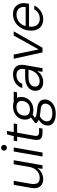

<svg xmlns="http://www.w3.org/2000/svg" viewBox="1162 -1926 996 3360"><g transform="rotate(-90 1660.0 -246.0)"><path d="M205 12Q144 12 106 -15Q68 -42 54 -89.5Q40 -137 52 -199L106 -504H176L124 -207Q111 -130 135 -89.5Q159 -49 228 -49Q272 -49 310.5 -69Q349 -89 377.5 -128.5Q406 -168 418 -226L466 -504H536L448 0H385L396 -91Q364 -42 313.5 -15Q263 12 205 12Z M601 0 689 -504H759L671 0ZM755 -623Q733 -623 718.5 -637.5Q704 -652 704 -674Q704 -697 718.5 -710.5Q733 -724 754 -724Q775 -724 790 -710.5Q805 -697 805 -674Q805 -652 790 -637.5Q775 -623 755 -623Z M1013 0Q964 0 934.5 -15.5Q905 -31 895.5 -63.5Q886 -96 895 -147L947 -444H867L878 -504H958L988 -621H1049L1028 -504H1179L1169 -444H1018L965 -147Q956 -97 972.5 -78.5Q989 -60 1037 -60H1100L1089 0Z M1347 232Q1284 232 1238 214.5Q1192 197 1166.5 164.5Q1141 132 1144 85Q1145 53 1157.5 24.5Q1170 -4 1196.5 -29.5Q1223 -55 1262 -77L1314 -52Q1266 -27 1242 4.5Q1218 36 1217 73Q1215 104 1231.5 126.5Q1248 149 1280 160.5Q1312 172 1357 172Q1431 172 1477.5 139Q1524 106 1526 52Q1528 19 1504 -5.5Q1480 -30 1408 -34Q1359 -38 1323.5 -44.5Q1288 -51 1262.5 -60Q1237 -69 1218.5 -81Q1200 -93 1186 -107L1190 -130L1295 -212L1353 -189L1247 -109L1258 -143Q1272 -133 1285 -125.5Q1298 -118 1314.5 -112Q1331 -106 1356 -102Q1381 -98 1418 -95Q1491 -90 1531 -69.5Q1571 -49 1586 -18.5Q1601 12 1599 47Q1597 98 1565.5 140Q1534 182 1478 207Q1422 232 1347 232ZM1414 -160Q1356 -160 1318 -180Q1280 -200 1262 -235Q1244 -270 1247 -313Q1249 -371 1279.5 -416.5Q1310 -462 1361 -489Q1412 -516 1477 -516Q1535 -516 1572.5 -496Q1610 -476 1628 -441.5Q1646 -407 1643 -363Q1641 -306 1611 -260Q1581 -214 1530 -187Q1479 -160 1414 -160ZM1425 -220Q1489 -220 1529.5 -257.5Q1570 -295 1573 -357Q1576 -406 1547.5 -431Q1519 -456 1466 -456Q1402 -456 1361 -419Q1320 -382 1317 -318Q1315 -270 1343 -245Q1371 -220 1425 -220ZM1546 -442 1532 -504H1736L1725 -448Z M1907 12Q1851 12 1816 -8Q1781 -28 1765 -60Q1749 -92 1751 -128Q1753 -184 1784.5 -223.5Q1816 -263 1870 -283.5Q1924 -304 1995 -304H2130Q2139 -355 2129.5 -388.5Q2120 -422 2094.5 -439Q2069 -456 2026 -456Q1974 -456 1932.5 -430Q1891 -404 1873 -354H1800Q1816 -407 1851.5 -443Q1887 -479 1935 -497.5Q1983 -516 2035 -516Q2102 -516 2142.5 -490.5Q2183 -465 2197.5 -419Q2212 -373 2201 -311L2147 0H2084L2095 -92Q2081 -71 2063 -52Q2045 -33 2022 -19Q1999 -5 1970.5 3.5Q1942 12 1907 12ZM1922 -50Q1960 -50 1992 -65Q2024 -80 2050 -105Q2076 -130 2093 -162Q2110 -194 2116 -227L2120 -245H1989Q1937 -245 1901 -231.5Q1865 -218 1845.5 -193.5Q1826 -169 1825 -135Q1823 -96 1847.5 -73Q1872 -50 1922 -50Z M2423 0 2312 -504H2385L2475 -68L2718 -504H2792L2504 0Z M3000 12Q2938 12 2892.5 -16Q2847 -44 2824 -95Q2801 -146 2805 -214Q2807 -279 2830 -334Q2853 -389 2891.5 -430Q2930 -471 2981 -493.5Q3032 -516 3093 -516Q3161 -516 3204 -488Q3247 -460 3267.5 -414.5Q3288 -369 3285 -313Q3284 -297 3280.5 -275.5Q3277 -254 3273 -236H2859L2869 -295H3216Q3223 -348 3208 -383.5Q3193 -419 3160.5 -437.5Q3128 -456 3082 -456Q3038 -456 2995.5 -435.5Q2953 -415 2922.5 -375.5Q2892 -336 2881 -276L2876 -250Q2867 -189 2879.5 -143.5Q2892 -98 2926 -73Q2960 -48 3011 -48Q3068 -48 3109.5 -74Q3151 -100 3175 -144H3243Q3223 -100 3188 -64.5Q3153 -29 3105.5 -8.5Q3058 12 3000 12Z"/></g></svg>

Font: DM Sans Light
Style: Italic
Weight: 300
Italic angle: -10°
Designer: Colophon Foundry, Jonny Pinhorn
Foundry: Colophon Foundry
Version: Version 4.004;gftools[0.9.30]